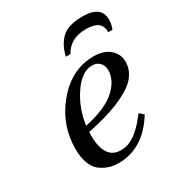

<svg xmlns="http://www.w3.org/2000/svg" viewBox="-169 -813 876 939"><g transform="rotate(-30 269.5 -343.0)"><path d="M539 -620Q539 -593 528 -568H504Q505 -578 503 -587.5Q501 -597 494 -609Q487 -621 467 -628.5Q447 -636 416 -636Q328 -636 291 -568H265Q279 -629 315.5 -663.5Q352 -698 434 -698Q539 -698 539 -620ZM80 -152Q80 -286 163 -388Q255 -502 382 -502Q441 -502 473.5 -473Q506 -444 506 -402Q506 -348 464 -306Q386 -234 180 -192Q179 -185 179 -176Q179 -37 270 -37Q297 -37 321.5 -47.5Q346 -58 368 -77.5Q390 -97 403.5 -112.5Q417 -128 435 -151L458 -131Q370 12 229 12Q204 12 181 5.5Q158 -1 133.5 -17Q109 -33 94.5 -67.5Q80 -102 80 -152ZM182 -226Q301 -251 356.5 -300.5Q412 -350 412 -408Q412 -434 396 -450.5Q380 -467 354 -467Q296 -467 245.5 -393.5Q195 -320 182 -226Z"/></g></svg>

Font: Lingua Franca
Style: Italic
Weight: 400
Italic angle: -13°
Version: Version 1.19